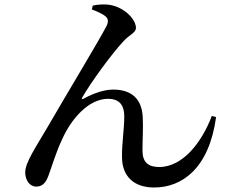

<svg xmlns="http://www.w3.org/2000/svg" viewBox="-20 -797 1040 853"><path d="M388 -755C407 -748 434 -737 449 -724C460 -715 464 -701 452 -679C420 -617 269 -367 194 -237C140 -144 92 -76 92 -31C92 2 111 32 141 32C171 32 185 11 195 -16C211 -58 228 -119 256 -178C296 -268 373 -358 460 -358C516 -358 532 -323 532 -281C532 -219 521 -161 522 -98C523 -13 575 36 665 36C788 36 909 -48 940 -277L921 -282C879 -170 795 -55 687 -55C639 -55 613 -76 613 -128C613 -180 617 -231 614 -278C610 -356 566 -399 483 -399C447 -399 402 -386 352 -359C344 -354 341 -358 346 -365C386 -435 480 -562 527 -612C553 -642 584 -651 584 -673C584 -710 535 -763 470 -775C450 -779 415 -778 392 -772Z"/></svg>

Font: Noto Serif CJK SC SemiBold
Style: Regular
Weight: 600
Designer: Ryoko NISHIZUKA 西塚涼子 (kana & ideographs); Frank Grießhammer (Latin, Greek & Cyrillic); Wenlong ZHANG 张文龙 (bopomofo); San
Foundry: Adobe
Version: Version 2.001;hotconv 1.1.0;makeotfexe 2.6.0